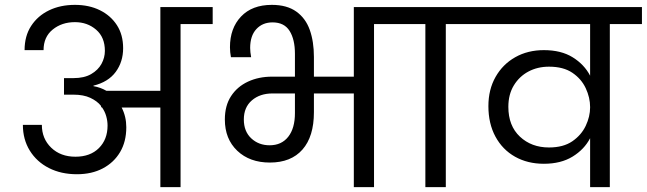

<svg xmlns="http://www.w3.org/2000/svg" viewBox="-20 -769 2658 789"><path d="M282 -448Q326 -448 354.5 -464.5Q383 -481 397 -506.5Q411 -532 411 -560Q411 -616 375 -647Q339 -678 288 -678Q234 -678 196.5 -647.5Q159 -617 159 -563H81Q81 -621 108 -662.5Q135 -704 181.5 -726.5Q228 -749 288 -749Q346 -749 390.5 -727Q435 -705 460.5 -665.5Q486 -626 486 -571Q486 -515 455.5 -473.5Q425 -432 364 -417V-415Q393 -410 417 -396H639V-740H854V-670H722V0H639V-327H480Q499 -290 499 -246Q499 -187 473.5 -144Q448 -101 402.5 -77Q357 -53 296 -53Q231 -53 181 -78.5Q131 -104 102.5 -150Q74 -196 74 -256H152Q152 -199 190.5 -162Q229 -125 290 -125Q351 -125 386.5 -160.5Q422 -196 422 -253Q422 -272 416.5 -291.5Q411 -311 399 -328H396L395 -334Q379 -354 351 -367Q323 -380 282 -380H243V-448Z M1089 -101Q1006 -101 955 -149.5Q904 -198 904 -278Q904 -335 929.5 -374Q955 -413 999 -433.5Q1043 -454 1098 -454H1192V-548Q1192 -607 1170 -642Q1148 -677 1100 -677Q1059 -677 1033.5 -649.5Q1008 -622 1008 -572Q1008 -564 1009 -554.5Q1010 -545 1012 -534H929Q927 -544 926 -554.5Q925 -565 925 -575Q925 -653 970.5 -701Q1016 -749 1097 -749Q1159 -749 1197.5 -721.5Q1236 -694 1253 -646Q1270 -598 1270 -535V-454H1434V-740H1650V-670H1517V0H1434V-385H1270V-308Q1270 -208 1223 -154.5Q1176 -101 1089 -101ZM1088 -172Q1137 -172 1164.5 -207Q1192 -242 1192 -304V-385H1100Q1048 -385 1015 -356.5Q982 -328 982 -278Q982 -229 1012.5 -200.5Q1043 -172 1088 -172Z M1728 0V-670H1596V-740H1943V-670H1812V0Z M1987 -333Q1987 -401 2016.5 -453Q2046 -505 2097.5 -534Q2149 -563 2215 -563Q2286 -563 2333.5 -533.5Q2381 -504 2405 -458V-670H1890V-740H2618V-670H2486V0H2405V-201Q2381 -155 2333 -125.5Q2285 -96 2215 -96Q2148 -96 2096.5 -125Q2045 -154 2016 -207.5Q1987 -261 1987 -333ZM2069 -330Q2069 -252 2116.5 -207.5Q2164 -163 2236 -163Q2295 -163 2332 -188.5Q2369 -214 2387 -252Q2405 -290 2405 -328V-329Q2405 -368 2387 -406.5Q2369 -445 2332 -470Q2295 -495 2236 -495Q2189 -495 2151.5 -475Q2114 -455 2091.5 -418Q2069 -381 2069 -330Z"/></svg>

Font: Poppins
Style: Regular
Weight: 400
Designer: Ninad Kale (Devanagari), Jonny Pinhorn (Latin)
Version: Version 5.002